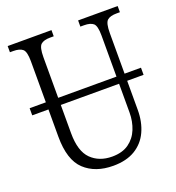

<svg xmlns="http://www.w3.org/2000/svg" viewBox="-132 -819 857 935"><g transform="rotate(-20 297.0 -352.0)"><path d="M297 10Q204 10 148.5 -42Q93 -94 93 -215V-356H9V-393H93V-606Q93 -656 77.5 -669Q62 -682 29 -682H12V-714H239V-682H220Q187 -682 172 -668.5Q157 -655 157 -603V-393H459V-606Q459 -656 444 -669Q429 -682 396 -682H377V-714H582V-682H565Q531 -682 516 -668.5Q501 -655 501 -603V-393H586V-356H501V-205Q501 -143 478.5 -94Q456 -45 410.5 -17.5Q365 10 297 10ZM157 -210Q157 -116 198.5 -75Q240 -34 307 -34Q360 -34 393.5 -58Q427 -82 443 -121.5Q459 -161 459 -207V-356H157Z"/></g></svg>

Font: Noto Serif Condensed Light
Style: Regular
Weight: 300
Width: 3
Designer: Monotype Design Team
Foundry: Monotype Imaging Inc.
Version: Version 2.013